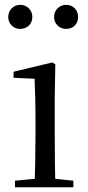

<svg xmlns="http://www.w3.org/2000/svg" viewBox="-20 -792 372 812"><path d="M65.5 -669.7C92.5 -669.7 116.8 -688.8 116.8 -720.3C116.8 -751.2 92.5 -771.6 65.5 -771.6C39.4 -771.6 14.8 -751.2 14.8 -720.3C14.8 -688.8 39.4 -669.7 65.5 -669.7ZM260.1 -669.7C287.1 -669.7 310.4 -688.8 310.4 -720.3C310.4 -751.2 287.1 -771.6 260.1 -771.6C233.2 -771.6 208.7 -751.2 208.7 -720.3C208.7 -688.8 233.2 -669.7 260.1 -669.7ZM43.3 0H290.3V-27.8L184.5 -38.6H153.1L43.3 -27.8ZM126.3 0H214.7C212.5 -48.6 211.5 -160.9 211.5 -228.5V-380.2L213.9 -519.8L201.7 -528L37.3 -488.6V-463L126.3 -458.9C128.3 -408.8 130.1 -356.4 130.1 -288.8V-228.5C130.1 -160.9 128.3 -48.6 126.3 0Z"/></svg>

Font: Source Han Serif TW VF
Style: Regular
Weight: 250
Designer: Ryoko NISHIZUKA 西塚涼子 (kana & ideographs); Frank Grießhammer (Latin, Greek & Cyrillic); Wenlong ZHANG 张文龙 (bopomofo); San
Foundry: Adobe
Version: Version 2.002;hotconv 1.1.0;makeotfexe 2.6.0